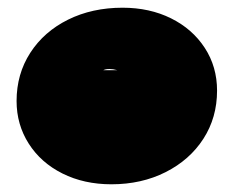

<svg xmlns="http://www.w3.org/2000/svg" viewBox="-20 -467 606 498"><path d="M543 -232Q543 -162 507.5 -107Q472 -52 409.5 -20.5Q347 11 269 11Q198 11 142 -17Q86 -45 54.5 -94.5Q23 -144 23 -205Q23 -275 58.5 -330Q94 -385 156.5 -416Q219 -447 298 -447Q368 -447 423.5 -419.5Q479 -392 511 -343Q543 -294 543 -232ZM264 -288Q254 -288 248 -285H284Q273 -288 264 -288Z"/></svg>

Font: Ysabeau Black
Style: Regular
Weight: 900
Designer: Christian Thalmann (Catharsis Fonts)
Version: Version 0.003